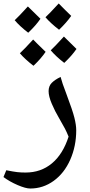

<svg xmlns="http://www.w3.org/2000/svg" viewBox="-60 -833 519 1103"><path d="M113.8 250Q87.4 250 41.3 230.2Q-4.9 210.4 -40 184.1L-23.9 145Q17.1 153.3 39.1 155.8Q61 158.2 86.9 158.2Q174.8 158.2 238 105.7Q301.3 53.2 334 -47.9Q323.2 -74.7 313 -94.2Q302.7 -113.8 278.3 -156.2Q256.3 -192.9 237.8 -236.1Q219.2 -279.3 219.2 -309.1Q219.2 -338.9 237.5 -357.2Q255.9 -375.5 288.1 -391.1Q295.9 -359.4 321.3 -293.5Q356.9 -199.2 367.4 -156.7Q377.9 -114.3 377.9 -85Q377.9 6.8 343.5 84.5Q309.1 162.1 248.3 206.1Q187.5 250 113.8 250ZM202.1 -535.2Q175.3 -495.6 132.3 -455.1Q84 -492.2 54.2 -526.9Q77.1 -547.9 130.4 -606Q140.6 -594.7 202.1 -535.2ZM379.4 -551.8Q353 -513.2 309.1 -471.7Q263.2 -506.8 231.4 -543.9Q252 -562.5 307.1 -623Q317.9 -611.3 379.4 -551.8ZM172.4 -725.1Q146 -686.5 102.1 -645Q54.7 -681.2 24.4 -716.8Q44.9 -735.4 100.1 -795.9Q107.9 -787.6 172.4 -725.1ZM349.1 -741.7Q322.8 -703.6 279.3 -662.1Q231 -699.2 201.2 -733.9Q224.1 -754.9 277.3 -813L314.5 -775.4Z"/></svg>

Font: Sahl Naskh
Style: Regular
Weight: 400
Designer: Pascal Zoghbi
Version: Version 1.001